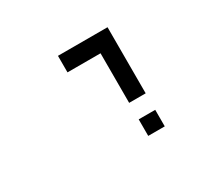

<svg xmlns="http://www.w3.org/2000/svg" viewBox="-88 -689 675 629"><g transform="rotate(-30 250.0 -374.5)"><path d="M375 -187.5V-250H312.5V-187.5ZM312.5 -500V-312.5H375Q375 -312.5 375 -562.5H187.5V-500Z"/></g></svg>

Font: CalcUnifontExMono
Style: Regular
Weight: 500
Version: Version 15.0.06